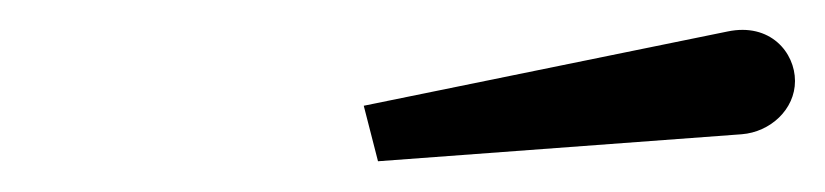

<svg xmlns="http://www.w3.org/2000/svg" viewBox="-20 -809 550 128"><path d="M474.5 -719.5C493.5 -721 510 -736 510 -755C510 -774 493.5 -794 465 -788L222.5 -738.5L232 -701.5Z"/></svg>

Font: Bodoni* 06pt
Style: Italic
Weight: 400
Italic angle: -13°
Version: Version 2.3